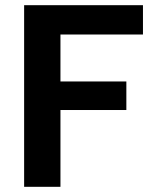

<svg xmlns="http://www.w3.org/2000/svg" viewBox="-20 -720 606 740"><path d="M73 0V-700H531V-587H213V-406H467V-296H213V0Z"/></svg>

Font: DM Sans 10pt ExtraBold
Style: Regular
Weight: 800
Version: Version 4.004;gftools[0.9.30]